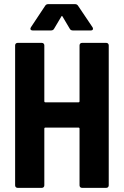

<svg xmlns="http://www.w3.org/2000/svg" viewBox="-20 -907 599 927"><path d="M282 -827 317 -768C320 -762 326 -760 332 -760H419C425 -760 429 -763 429 -768C429 -770 428 -773 427 -775L357 -879C354 -884 349 -887 343 -887H212C206 -887 201 -884 198 -879L129 -775C124 -767 128 -760 137 -760H226C232 -760 238 -762 241 -768L276 -827C278 -831 280 -831 282 -827ZM364 -688V-418C364 -415 362 -413 359 -413H199C196 -413 194 -415 194 -418V-688C194 -695 189 -700 182 -700H65C58 -700 53 -695 53 -688V-12C53 -5 58 0 65 0H182C189 0 194 -5 194 -12V-286C194 -289 196 -291 199 -291H359C362 -291 364 -289 364 -286V-12C364 -5 369 0 376 0H493C500 0 505 -5 505 -12V-688C505 -695 500 -700 493 -700H376C369 -700 364 -695 364 -688Z"/></svg>

Font: Barlow Semi Condensed
Style: Bold
Weight: 700
Width: 4
Designer: Jeremy Tribby
Foundry: Tribby Type
Version: Version 1.422;hotconv 1.0.109;makeotfexe 2.5.65596